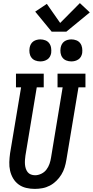

<svg xmlns="http://www.w3.org/2000/svg" viewBox="-20 -1210 599 1238"><path d="M204 8Q176 8 148.5 1.5Q121 -5 99.5 -21Q78 -37 64.5 -60Q51 -83 45 -109.5Q39 -136 40 -164.5Q41 -193 45 -222L116 -647H83V-735H262V-647H217L144 -207Q142 -193 141 -178.5Q140 -164 141 -150.5Q142 -137 146 -124Q150 -111 158 -100.5Q166 -90 179 -85Q192 -80 206 -80Q226 -80 246 -89.5Q266 -99 279 -116Q292 -133 299 -153Q306 -173 309 -193L384 -647H351V-735H531V-647H486L408 -179Q404 -154 396.5 -130Q389 -106 375.5 -84Q362 -62 343 -43.5Q324 -25 301 -13Q278 -1 253 3.5Q228 8 204 8ZM440 -814Q423 -814 407.5 -820Q392 -826 382.5 -839Q373 -852 370.5 -868.5Q368 -885 371 -902Q373 -914 379 -925Q385 -936 395 -943Q405 -950 417 -953Q429 -956 440 -956Q457 -956 472.5 -950Q488 -944 497.5 -931Q507 -918 509.5 -901.5Q512 -885 510 -868Q508 -856 502 -845Q496 -834 485.5 -827Q475 -820 463.5 -817Q452 -814 440 -814ZM240 -814Q223 -814 207.5 -820Q192 -826 182.5 -839Q173 -852 170.5 -868.5Q168 -885 171 -902Q173 -914 179 -925Q185 -936 195 -943Q205 -950 217 -953Q229 -956 240 -956Q257 -956 272.5 -950Q288 -944 297.5 -931Q307 -918 309.5 -901.5Q312 -885 310 -868Q308 -856 302 -845Q296 -834 285.5 -827Q275 -820 263.5 -817Q252 -814 240 -814ZM313 -1006 207 -1135 282 -1185 368 -1062 495 -1190 559 -1130 408 -1006Z"/></svg>

Font: Iosevka Curly Slab SmBdObl
Style: Regular
Weight: 600
Italic angle: -9°
Monospace: yes
Designer: Belleve Invis
Foundry: Belleve Invis
Version: Version 11.0.0; ttfautohint (v1.8.3)